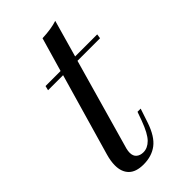

<svg xmlns="http://www.w3.org/2000/svg" viewBox="-219 -739 812 812"><g transform="rotate(-45 187.5 -333.0)"><path d="M121 -85Q118 -73 118 -63Q118 -43 130 -33Q142 -23 161 -23Q186 -23 207.5 -44.5Q229 -66 250 -123L264 -162H283L262 -99Q241 -37 207.5 -11.5Q174 14 125 14Q80 14 58 -8Q36 -30 36 -69Q36 -95 45 -126L151 -494H61L66 -514H156L200 -666Q254 -668 290 -680L243 -514H375L372 -494H237Z"/></g></svg>

Font: Playfair Display
Style: Italic
Weight: 400
Italic angle: -14°
Designer: Claus Eggers Sørensen
Foundry: Claus Eggers Sørensen
Version: Version 1.200; ttfautohint (v1.6)